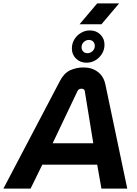

<svg xmlns="http://www.w3.org/2000/svg" viewBox="-60 -1110 809 1130"><path d="M-40 0 293 -634Q317 -680 353 -696.5Q389 -713 432 -713Q481 -713 515.5 -687Q550 -661 560 -614L689 0H537L512 -141H189L120 0ZM250 -267H489L439 -574Q438 -581 432.5 -584.5Q427 -588 419 -588Q412 -588 405.5 -584.5Q399 -581 396 -574ZM449 -741Q412 -741 387.5 -765Q363 -789 363 -825Q363 -854 377.5 -878Q392 -902 416.5 -916.5Q441 -931 469 -931Q506 -931 530.5 -907Q555 -883 555 -847Q555 -818 540.5 -794Q526 -770 502 -755.5Q478 -741 449 -741ZM455 -797Q472 -797 485 -809.5Q498 -822 498 -840Q498 -855 488.5 -865Q479 -875 463 -875Q446 -875 433 -862.5Q420 -850 420 -832Q420 -817 429.5 -807Q439 -797 455 -797ZM408 -967 512 -1090H641L537 -967Z"/></svg>

Font: MuseoModerno Thin SemiBold
Style: Italic
Weight: 600
Italic angle: -9°
Version: Version 1.003